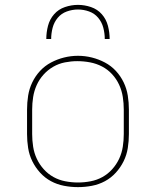

<svg xmlns="http://www.w3.org/2000/svg" viewBox="-20 -760 640 788"><path d="M300 8Q271 8 242.5 2.5Q214 -3 189 -16.5Q164 -30 144.5 -51.5Q125 -73 112.5 -98.5Q100 -124 95.5 -152.5Q91 -181 91 -210V-310Q91 -339 95.5 -367.5Q100 -396 112.5 -422Q125 -448 144.5 -469Q164 -490 189.5 -503.5Q215 -517 243 -524Q271 -531 300 -531Q329 -531 357 -524Q385 -517 410.5 -503.5Q436 -490 455.5 -469Q475 -448 487.5 -422Q500 -396 504.5 -367.5Q509 -339 509 -310V-210Q509 -181 504.5 -152.5Q500 -124 487.5 -98.5Q475 -73 455.5 -51.5Q436 -30 411 -16.5Q386 -3 357.5 2.5Q329 8 300 8ZM300 -11Q326 -11 352 -16Q378 -21 400.5 -33.5Q423 -46 440.5 -65.5Q458 -85 469 -108.5Q480 -132 484 -158Q488 -184 488 -210V-310Q488 -336 484 -362Q480 -388 469 -412Q458 -436 440 -455.5Q422 -475 399 -487Q376 -499 350 -504Q324 -509 297 -509Q272 -509 246.5 -504Q221 -499 198.5 -486Q176 -473 158.5 -453.5Q141 -434 130.5 -410.5Q120 -387 116 -361.5Q112 -336 112 -310V-210Q112 -184 116 -158Q120 -132 131 -108.5Q142 -85 159.5 -65.5Q177 -46 199.5 -33.5Q222 -21 248 -16Q274 -11 300 -11ZM170 -600Q170 -627 177 -654Q184 -681 202 -701.5Q220 -722 246.5 -731Q273 -740 300 -740Q327 -740 353.5 -731Q380 -722 398 -701.5Q416 -681 423 -654Q430 -627 430 -600H410Q410 -623 404 -646Q398 -669 383 -687Q368 -705 345.5 -713Q323 -721 300 -721Q277 -721 254.5 -713Q232 -705 217 -687Q202 -669 196 -646Q190 -623 190 -600Z"/></svg>

Font: Zed Sans Thin Extended
Style: Regular
Weight: 100
Width: 7
Designer: Belleve Invis
Foundry: Belleve Invis
Version: Version 1.0.0; ttfautohint (v1.8.4)